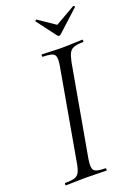

<svg xmlns="http://www.w3.org/2000/svg" viewBox="-150 -853 651 914"><g transform="rotate(-20 175.0 -395.5)"><path d="M20.2 0Q17.2 0 17.2 -6Q17.2 -12 20.2 -12Q51.2 -12 67.5 -17Q83.8 -22 91.6 -37Q99.5 -52 104.4 -81L186.4 -544Q194.4 -587 182.7 -600Q171.1 -613 125.2 -613Q122.2 -613 122.2 -619Q122.2 -625 125.2 -625Q145.7 -625 171.4 -623.5Q197 -622 225.6 -622Q258.2 -622 284.2 -623.5Q310.2 -625 329.8 -625Q332 -625 332 -619Q332 -613 329.8 -613Q298.9 -613 282.5 -607Q266.1 -601 258.3 -586Q250.6 -571 244.8 -542L162.8 -81Q155.6 -38 166.7 -25Q177.7 -12 224.8 -12Q226.8 -12 226.8 -6Q226.8 0 224.8 0Q204.4 0 178.8 -1Q153.2 -2 121.6 -2Q92.9 -2 66.9 -1Q40.8 0 20.2 0ZM224 -685 150.4 -782.6Q149.4 -784.7 152.8 -787.7Q156.2 -790.8 157.6 -789.6L242 -732.2L343.4 -790.4Q346.2 -792.2 348.8 -788.4Q351.4 -784.5 349.4 -782.6L242.8 -685Q232.6 -674.8 224 -685Z"/></g></svg>

Font: Cormorant Infant Light
Style: Italic
Weight: 300
Italic angle: -10°
Designer: Christian Thalmann (Catharsis Fonts)
Foundry: Catharsis Fonts
Version: Version 4.001